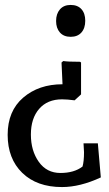

<svg xmlns="http://www.w3.org/2000/svg" viewBox="-20 -523 443 777"><path d="M222.5 -485Q238 -503 266 -503Q294 -503 309.5 -486Q325 -469 325 -439Q325 -409 309.5 -391.5Q294 -374 266 -374Q238 -374 222.5 -391.5Q207 -409 207 -438Q207 -467 222.5 -485ZM314 151Q320 130 320 93L318 57H376L388 195Q304 234 231 234Q129 234 70 176.5Q11 119 11 22.5Q11 -74 74 -128Q137 -182 233 -182L229 -270L236 -276Q254 -273 304 -273L308 -270V-141L282 -117Q252 -121 231 -121Q172 -121 138.5 -82.5Q105 -44 105 21.5Q105 87 137 132Q169 177 224.5 177Q280 177 314 151Z"/></svg>

Font: Andada SC
Style: Regular
Weight: 400
Designer: Carolina Giovagnoli
Foundry: Carolina Giovagnoli
Version: Version 1.003